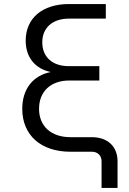

<svg xmlns="http://www.w3.org/2000/svg" viewBox="-20 -750 640 949"><path d="M328 -72C233 -72 173 -126 173 -212C173 -298 231 -352 322 -352H471V-423H320C239 -423 189 -468 189 -541C189 -613 240 -658 321 -658H503V-730H321C189 -730 107 -660 107 -549C107 -466 154 -410 231 -394C143 -377 90 -310 90 -212C90 -82 182 0 328 0H434C463 0 482 19 482 47V179H561V47C561 -26 512 -72 434 -72Z"/></svg>

Font: Tekne LDO Light
Style: Regular
Weight: 300
Monospace: yes
Designer: Alessio Laiso, Mario Rullo, Paolo Rosset
Foundry: Alessio Laiso
Version: Version 1.000;hotconv 1.0.109;makeotfexe 2.5.65596